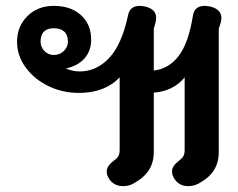

<svg xmlns="http://www.w3.org/2000/svg" viewBox="-20 -623 811 653"><path d="M733 -562Q733 -557 731 -547L724 -525V-106Q724 -70 707.5 -44Q691 -18 656 1Q640 10 620 10Q591 10 575 -12Q565 -26 565 -40Q565 -58 586 -74Q599 -84 603.5 -91.5Q608 -99 608 -114V-360Q590 -337 562.5 -323.5Q535 -310 503 -308V-106Q503 -70 486 -44Q469 -18 434 1Q419 10 399 10Q369 10 353 -12Q343 -26 343 -39Q343 -58 364 -74Q378 -84 382.5 -92Q387 -100 387 -114V-360Q337 -307 248 -307Q192 -307 144 -330.5Q96 -354 67 -394Q38 -434 38 -481Q38 -533 73 -568Q108 -603 163 -603Q221 -603 255.5 -571.5Q290 -540 290 -488Q290 -450 267.5 -424.5Q245 -399 204 -390Q228 -380 251 -380Q308 -380 351 -425.5Q394 -471 415 -569Q421 -603 455 -603Q461 -603 473 -601Q511 -592 511 -563Q511 -553 509 -547L503 -525V-383Q554 -389 587.5 -432.5Q621 -476 636 -569Q641 -603 676 -603Q682 -603 694 -601Q733 -592 733 -562ZM211 -482Q211 -504 198.5 -515.5Q186 -527 163 -527Q141 -527 129.5 -515.5Q118 -504 118 -482Q118 -463 131 -449.5Q144 -436 163 -436Q183 -436 197 -449.5Q211 -463 211 -482Z"/></svg>

Font: Niramit SemiBold
Style: Regular
Weight: 600
Designer: Katatrad Aksorn Co.,Ltd.
Foundry: Cadson Demak Co.,Ltd.
Version: Version 1.001; ttfautohint (v1.6)